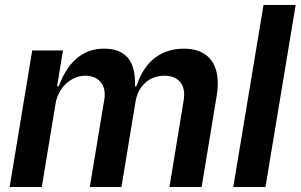

<svg xmlns="http://www.w3.org/2000/svg" viewBox="-20 -747 1201 767"><path d="M147 0 201.7 -331.7C212.4 -398.8 264.9 -444.2 321 -444.6C374.6 -444.2 405.5 -407.7 397 -351.6L338.8 0H465.2L521.3 -340.2C530.9 -401.6 574.2 -444.2 637.1 -444.6C688.6 -444.2 724.4 -413.7 713.8 -346.6L657 0H785.5L845.9 -366.5C865.4 -487.9 813.9 -552.6 715.2 -552.6C630.3 -552.6 558.9 -508.9 524.9 -402H519.2C523.1 -506 479.8 -552.6 395.6 -552.6C319.6 -552.6 254.6 -510.7 214.5 -402H208.1L231.5 -545.5H108.7L18.5 0Z M1032.7 -727.3 911.9 0H1040.5L1161.2 -727.3Z"/></svg>

Font: Riot Sans 2.0
Style: Bold Italic
Weight: 600
Italic angle: -9.39999°
Designer: Rasmus Andersson
Foundry: rsms
Version: Version 3.006;hotconv 1.0.109;makeotfexe 2.5.65596